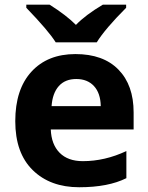

<svg xmlns="http://www.w3.org/2000/svg" viewBox="-20 -786 631 816"><path d="M547.9 -308.1V-235.8H195.8Q198.2 -172.4 233.4 -136.7Q268.6 -101.1 332 -101.1Q425.8 -101.1 517.1 -144V-28.8Q439.9 9.8 316.7 9.8Q193.4 9.8 119.1 -63Q44.9 -135.7 44.9 -271Q44.9 -406.2 113.5 -481.2Q182.1 -556.2 300.5 -556.2Q418.9 -556.2 483.4 -490.2Q547.9 -424.3 547.9 -308.1ZM199.2 -335H408.2Q407.2 -390.1 379.4 -420.2Q351.6 -450.2 304.2 -450.2Q256.8 -450.2 230 -420.2Q203.1 -390.1 199.2 -335ZM91.8 -766.1H190.9Q262.7 -720.7 302.7 -680.2Q343.8 -722.7 417 -766.1H516.1V-752.9Q426.8 -663.6 391.1 -606H216.8Q186.5 -654.8 91.8 -752.9Z"/></svg>

Font: NotoSans-Bold
Style: Bold
Weight: 700
Designer: Monotype Design team
Foundry: Monotype Imaging Inc.
Version: Version 1.04